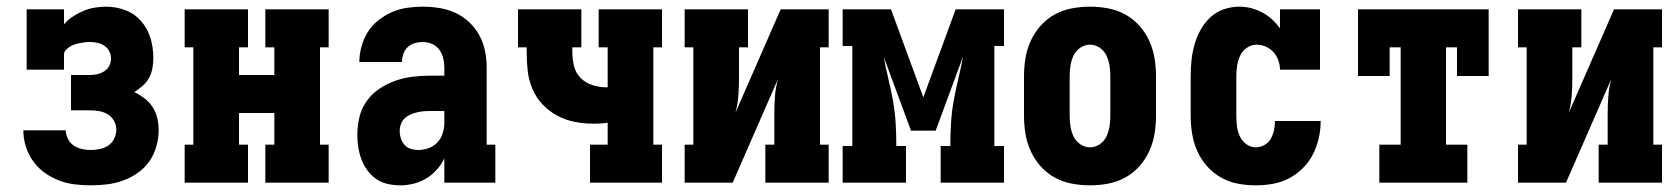

<svg xmlns="http://www.w3.org/2000/svg" viewBox="-20 -548 5040 576"><path d="M252 8Q228 8 203.5 5Q179 2 156 -7Q133 -16 113 -30.5Q93 -45 79 -65Q65 -85 57.5 -108.5Q50 -132 50 -157H177Q178 -143 184 -131Q190 -119 201 -111.5Q212 -104 225.5 -101Q239 -98 252 -98Q266 -98 280 -101Q294 -104 305 -111.5Q316 -119 322.5 -132Q329 -145 329 -159Q329 -173 322 -185.5Q315 -198 303.5 -205Q292 -212 278 -214.5Q264 -217 250 -217H193V-323H250Q261 -323 272 -325.5Q283 -328 292.5 -334Q302 -340 307.5 -350Q313 -360 313 -372Q313 -383 308 -393.5Q303 -404 293.5 -410.5Q284 -417 272.5 -419.5Q261 -422 250 -422Q242 -422 234 -421Q226 -420 218.5 -418.5Q211 -417 203.5 -414.5Q196 -412 189.5 -408Q183 -404 177.5 -398Q172 -392 172 -384V-339H60V-520H172V-475Q183 -488 198 -498Q213 -508 229.5 -515Q246 -522 263.5 -525Q281 -528 298 -528Q328 -528 356 -517.5Q384 -507 403.5 -484.5Q423 -462 431.5 -433.5Q440 -405 440 -375Q440 -360 437.5 -344.5Q435 -329 427.5 -315Q420 -301 408 -290.5Q396 -280 383 -272Q399 -264 413.5 -253Q428 -242 438 -226.5Q448 -211 452 -193Q456 -175 456 -157Q456 -133 449 -108.5Q442 -84 428 -64Q414 -44 393.5 -29.5Q373 -15 349.5 -6.5Q326 2 301.5 5Q277 8 252 8Z M534 0V-114H560V-406H534V-520H724V-406H697V-323H803V-406H776V-520H966V-406H940V-114H966V0H776V-114H803V-209H697V-114H724V0Z M1181 8Q1162 8 1143.5 4Q1125 0 1109.5 -10.5Q1094 -21 1082.5 -36.5Q1071 -52 1064.5 -69.5Q1058 -87 1055 -105.5Q1052 -124 1052 -143Q1052 -169 1058 -195.5Q1064 -222 1079.5 -244Q1095 -266 1117 -281Q1139 -296 1164 -305Q1189 -314 1215.5 -317.5Q1242 -321 1269 -321H1313V-345Q1313 -360 1309.5 -374Q1306 -388 1297.5 -399.5Q1289 -411 1275.5 -416.5Q1262 -422 1248 -422Q1236 -422 1224 -418.5Q1212 -415 1203 -406.5Q1194 -398 1190 -386Q1186 -374 1186 -362H1058Q1058 -385 1064.5 -408.5Q1071 -432 1083.5 -452Q1096 -472 1115 -487Q1134 -502 1155.5 -511.5Q1177 -521 1201 -524.5Q1225 -528 1248 -528Q1273 -528 1298 -524Q1323 -520 1346 -509.5Q1369 -499 1387.5 -481.5Q1406 -464 1418 -442Q1430 -420 1435 -395.5Q1440 -371 1440 -345V-114H1466V0H1313V-73Q1304 -54 1290 -38.5Q1276 -23 1258.5 -12.5Q1241 -2 1221 3Q1201 8 1181 8ZM1234 -98Q1250 -98 1265.5 -103.5Q1281 -109 1292 -120.5Q1303 -132 1308 -148Q1313 -164 1313 -180V-215H1269Q1259 -215 1249 -214Q1239 -213 1229 -210.5Q1219 -208 1209.5 -203.5Q1200 -199 1193 -192Q1186 -185 1182.5 -175Q1179 -165 1179 -155Q1179 -144 1182.5 -133Q1186 -122 1193.5 -113.5Q1201 -105 1212 -101.5Q1223 -98 1234 -98Z M1750 0V-114H1803V-180Q1792 -178 1781 -177.5Q1770 -177 1759 -177Q1731 -177 1703.5 -182.5Q1676 -188 1651 -201.5Q1626 -215 1607 -235.5Q1588 -256 1577 -282Q1566 -308 1563 -336Q1560 -364 1560 -392V-406H1534V-520H1724V-406H1697V-392Q1697 -371 1702 -350Q1707 -329 1722 -314Q1737 -299 1758 -292.5Q1779 -286 1800 -286H1803V-406H1776V-520H1966V-406H1940V-114H1966V0Z M2034 0V-114H2060V-406H2034V-520H2224V-406H2197V-312Q2197 -286 2195 -260Q2193 -234 2186 -209L2322 -520H2466V-406H2440V-114H2466V0H2276V-114H2303V-208Q2303 -234 2305 -260Q2307 -286 2314 -311L2178 0Z M2508 0V-110H2537V-410H2508V-520H2653L2750 -256L2847 -520H2992V-410H2963V-110H2992V0H2802V-110H2831Q2831 -144 2833 -178Q2835 -212 2841 -245.5Q2847 -279 2855 -312Q2863 -345 2869 -378L2787 -156H2713L2631 -378Q2637 -345 2645 -312Q2653 -279 2659 -245.5Q2665 -212 2667 -178Q2669 -144 2669 -110H2698V0Z M3250 8Q3223 8 3196 3Q3169 -2 3145 -15Q3121 -28 3102.5 -48.5Q3084 -69 3072.5 -94Q3061 -119 3056.5 -146Q3052 -173 3052 -200V-320Q3052 -347 3056.5 -374Q3061 -401 3072.5 -426Q3084 -451 3102.5 -471.5Q3121 -492 3145 -505Q3169 -518 3196 -523Q3223 -528 3250 -528Q3277 -528 3304 -523Q3331 -518 3355 -505Q3379 -492 3397.5 -471.5Q3416 -451 3427.5 -426Q3439 -401 3443.5 -374Q3448 -347 3448 -320V-200Q3448 -173 3443.5 -146Q3439 -119 3427.5 -94Q3416 -69 3397.5 -48.5Q3379 -28 3355 -15Q3331 -2 3304 3Q3277 8 3250 8ZM3250 -106Q3266 -106 3279.5 -115.5Q3293 -125 3299.5 -139Q3306 -153 3308.5 -168.5Q3311 -184 3311 -200V-320Q3311 -336 3308.5 -351.5Q3306 -367 3299.5 -381Q3293 -395 3279.5 -404.5Q3266 -414 3250 -414Q3234 -414 3220.5 -404.5Q3207 -395 3200.5 -381Q3194 -367 3191.5 -351.5Q3189 -336 3189 -320V-200Q3189 -184 3191.5 -168.5Q3194 -153 3200.5 -139Q3207 -125 3220.5 -115.5Q3234 -106 3250 -106Z M3747 8Q3720 8 3693.5 3Q3667 -2 3643 -15.5Q3619 -29 3601 -49.5Q3583 -70 3572 -94.5Q3561 -119 3556.5 -146Q3552 -173 3552 -200V-320Q3552 -344 3554.5 -367.5Q3557 -391 3563.5 -414Q3570 -437 3581.5 -458Q3593 -479 3610.5 -495.5Q3628 -512 3651 -520Q3674 -528 3698 -528Q3716 -528 3733.5 -523.5Q3751 -519 3767 -510.5Q3783 -502 3796 -490Q3809 -478 3820 -463V-520H3940V-339H3820Q3820 -353 3815 -367Q3810 -381 3800.5 -391.5Q3791 -402 3777.5 -408Q3764 -414 3750 -414Q3734 -414 3720.5 -404.5Q3707 -395 3700.5 -381Q3694 -367 3691.5 -351.5Q3689 -336 3689 -320V-200Q3689 -184 3691 -168.5Q3693 -153 3699.5 -139Q3706 -125 3719 -115.5Q3732 -106 3747 -106Q3761 -106 3773.5 -113Q3786 -120 3792.5 -132Q3799 -144 3802 -157.5Q3805 -171 3805 -185H3942V-184Q3942 -158 3936 -132.5Q3930 -107 3918.5 -84.5Q3907 -62 3888.5 -43.5Q3870 -25 3847 -13Q3824 -1 3798.5 3.5Q3773 8 3747 8Z M4118 0V-114H4182V-406H4149V-320H4054V-520H4446V-320H4351V-406H4318V-114H4382V0Z M4534 0V-114H4560V-406H4534V-520H4724V-406H4697V-312Q4697 -286 4695 -260Q4693 -234 4686 -209L4822 -520H4966V-406H4940V-114H4966V0H4776V-114H4803V-208Q4803 -234 4805 -260Q4807 -286 4814 -311L4678 0Z"/></svg>

Font: Iosevka Curly Slab Heavy
Style: Regular
Weight: 900
Monospace: yes
Designer: Belleve Invis
Foundry: Belleve Invis
Version: Version 22.1.2; ttfautohint (v1.8.4)